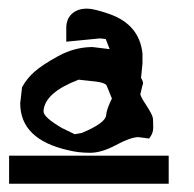

<svg xmlns="http://www.w3.org/2000/svg" viewBox="-20 -707 459 454"><path d="M187.5 -686.5Q202.1 -686.5 238.8 -673.8Q309.6 -648.9 316.9 -580.6V-574.7V-556.6L313.5 -522.9Q320.8 -511.2 316.9 -505.4L312.5 -486.8Q309.1 -483.4 325 -459.5Q340.8 -435.5 341.6 -427Q342.3 -418.5 342.3 -404.8Q342.3 -391.1 332.5 -379.4L307.1 -382.8Q288.1 -382.3 254.2 -364Q220.2 -345.7 192.9 -345.7Q165.5 -345.7 142.1 -351.6Q27.8 -377 27.8 -462.9L32.2 -501Q43.9 -522 62 -537.8Q80.1 -553.7 117.4 -574.2Q154.8 -594.7 194.8 -595.7H199.2L239.3 -590.8L230 -614.7L216.3 -616.2Q144 -608.9 136.7 -608.4V-640.6Q136.7 -661.1 148.9 -673.3Q161.1 -685.5 182.1 -686.5ZM1.5 -338.9H378.9V-272.5H1.5ZM83 -443.4Q83 -429.7 126.5 -404.3L156.7 -389.6L173.3 -392.6Q229.5 -416 231 -434.6Q231.9 -448.2 244.6 -474.1L231.9 -505.4Q227.1 -511.7 206.1 -514.2L166 -518.6Q86.4 -488.3 83 -445.3Z"/></svg>

Font: Drukaatie burti
Style: Bold
Weight: 700
Version: Version 0.14